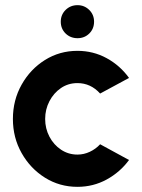

<svg xmlns="http://www.w3.org/2000/svg" viewBox="-20 -711 550 744"><path d="M368 -152 480 -91Q445.5 -44 393.5 -15.5Q341.5 13 280 13Q211 13 154.2 -22.5Q97.5 -58 63.8 -117.8Q30 -177.5 30 -250Q30 -323 63.8 -383Q97.5 -443 154.2 -478.5Q211 -514 280 -514Q341.5 -514 393.5 -485.5Q445.5 -457 480 -409L368 -348.5Q331.5 -389 280 -389Q244.5 -389 216.2 -369.8Q188 -350.5 171.5 -318.8Q155 -287 155 -250Q155 -213 171.5 -181.5Q188 -150 216.5 -131Q245 -112 280 -112Q305 -112 328 -122.8Q351 -133.5 368 -152ZM280.5 -563Q253 -563 234.2 -581.2Q215.5 -599.5 215.5 -627Q215.5 -654 234.2 -672.5Q253 -691 280.5 -691Q307 -691 325.8 -672.5Q344.5 -654 344.5 -627Q344.5 -599.5 326 -581.2Q307.5 -563 280.5 -563Z"/></svg>

Font: Urbanist
Style: Bold
Weight: 700
Designer: Corey Hu
Foundry: Corey Hu
Version: Version 1.330; ttfautohint (v1.8.4.7-5d5b)